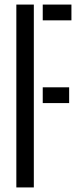

<svg xmlns="http://www.w3.org/2000/svg" viewBox="-20 -820 348 840"><path d="M51.5 0V-800H128V0ZM167 -731V-800H292.5V-731ZM167 -369V-438H282.5V-369Z"/></svg>

Font: Big Shoulders Stencil Display Medium
Style: Regular
Weight: 500
Designer: Patric King
Foundry: XO Type Co
Version: Version 1.000